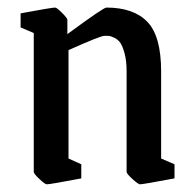

<svg xmlns="http://www.w3.org/2000/svg" viewBox="-20 -476 514 505"><path d="M103 8.8Q98.6 8.8 83.7 -5.1Q68.8 -19 68.8 -23.9V-389.2L34.2 -403.8V-440.9Q116.2 -456.1 125 -456.1Q129.4 -456.1 143.3 -442.1Q157.2 -428.2 157.2 -423.8V-386.2Q252 -456.1 259.8 -456.1Q331.5 -456.1 367.7 -418.5Q403.8 -380.9 403.8 -288.1V-59.1L439 -43.9V-6.8Q356 8.8 348.1 8.8Q343.8 8.8 328.4 -5.1Q313 -19 313 -23.9V-288.1Q313 -315.4 307.9 -334.7Q302.7 -354 296.9 -362.8Q291 -371.6 281 -376.5Q271 -381.3 266.8 -381.6Q262.7 -381.8 254.9 -381.8Q244.1 -381.8 160.2 -344.2V-59.1L193.8 -43.9V-6.8Q111.8 8.8 103 8.8Z"/></svg>

Font: Grenze
Style: Regular
Weight: 400
Designer: Renata Polastri
Foundry: Omnibus-Type
Version: Version 1.002;PS 001.002;hotconv 1.0.88;makeotf.lib2.5.64775